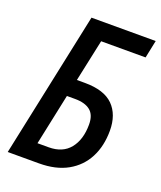

<svg xmlns="http://www.w3.org/2000/svg" viewBox="-133 -800 744 885"><g transform="rotate(20 238.5 -357.0)"><path d="M11 0 162 -714H477L459 -627H241L197 -421H236Q331 -421 375.5 -376.5Q420 -332 420 -253Q420 -178 390.5 -121Q361 -64 304 -32Q247 0 164 0ZM126 -85H181Q249 -85 284.5 -129Q320 -173 320 -247Q320 -294 294 -315Q268 -336 219 -336H179Z"/></g></svg>

Font: Noto Sans Condensed Medium
Style: Italic
Weight: 500
Width: 3
Italic angle: -12°
Designer: Monotype Design Team
Foundry: Monotype Imaging Inc.
Version: Version 2.013; ttfautohint (v1.8.4.7-5d5b)